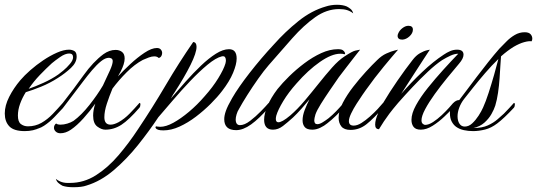

<svg xmlns="http://www.w3.org/2000/svg" viewBox="-28 -542 2249 804"><path d="M76 7Q30 7 11 -13Q-8 -33 -8 -67Q-8 -100 10.5 -136.5Q29 -173 57 -206Q74 -226 99 -248Q124 -270 153 -289.5Q182 -309 210.5 -321.5Q239 -334 261 -334Q273 -334 283 -328.5Q293 -323 293 -305Q293 -280 269 -257.5Q245 -235 215 -216Q181 -194 144 -179Q107 -164 80 -156Q65 -132 56 -107Q47 -82 47 -58Q47 -32 59.5 -22.5Q72 -13 89 -13Q120 -13 145.5 -27.5Q171 -42 193 -65Q215 -88 235 -111Q239 -111 239 -105Q239 -96 235 -91Q215 -68 191.5 -45Q168 -22 140 -7.5Q112 7 76 7ZM92 -170Q118 -179 153.5 -195Q189 -211 216 -230Q222 -234 237 -246.5Q252 -259 265 -274.5Q278 -290 278 -302Q278 -318 262 -318Q245 -318 223.5 -303Q202 -288 189 -277Q165 -255 139 -228Q113 -201 92 -170Z M225 16Q213 16 205.5 9Q198 2 198 -7Q198 -18 207 -25Q212 -20 226 -20Q239 -20 254 -24.5Q269 -29 280 -36Q313 -60 346.5 -102.5Q380 -145 403 -184Q421 -222 432.5 -247.5Q444 -273 444 -286Q444 -295 437 -298Q431 -300 428 -300Q413 -300 395 -285.5Q377 -271 357.5 -248Q338 -225 320 -201L235 -89Q220 -73 200 -52Q180 -31 156.5 -15.5Q133 0 107 0Q105 0 105 -1Q105 -1 108 -3Q111 -5 117 -8Q152 -25 181 -52Q210 -79 235 -111Q282 -171 322 -227Q362 -283 405 -315Q430 -333 456 -333Q472 -333 483 -324.5Q494 -316 494 -297Q494 -275 477 -242Q474 -238 471.5 -232.5Q469 -227 466 -222Q488 -246 517.5 -273.5Q547 -301 577 -321Q607 -341 629 -341Q640 -341 645.5 -334.5Q651 -328 651 -320Q651 -314 648 -308Q645 -302 637 -299Q630 -306 618 -306Q608 -306 595.5 -301.5Q583 -297 570 -291Q536 -273 502.5 -239.5Q469 -206 443 -171Q430 -140 419.5 -108Q409 -76 409 -51Q409 -20 435 -20Q449 -20 468 -30Q493 -44 514.5 -66Q536 -88 556 -111Q560 -111 560 -105Q560 -96 556 -91Q512 -40 480.5 -19.5Q449 1 413 1Q397 1 379.5 -12Q362 -25 362 -58Q362 -69 364 -81Q366 -93 371 -108Q349 -77 321.5 -46.5Q294 -16 269 1Q247 16 225 16Z M279 242Q252 242 234 236Q226 232 217.5 225Q209 218 206 207Q217 216 231 220.5Q245 225 265 224Q323 224 373.5 192Q424 160 468 108.5Q512 57 550 -1Q611 -92 666 -185.5Q721 -279 781 -366Q795 -365 795 -346Q795 -321 770 -270.5Q745 -220 701 -152Q697 -147 694 -141Q691 -135 687 -129Q717 -164 749.5 -200.5Q782 -237 814 -267.5Q846 -298 876 -317Q906 -336 931 -336Q963 -336 963 -297Q963 -273 948 -237Q933 -201 902 -161Q883 -136 854.5 -107.5Q826 -79 792.5 -53.5Q759 -28 724 -12Q689 4 656 4Q629 4 624 -6Q622 -9 623.5 -11Q625 -13 626 -13Q626 -13 631 -12Q636 -11 643 -11Q667 -11 698 -28Q729 -45 763.5 -74Q798 -103 829 -139Q863 -177 886 -214.5Q909 -252 916 -276Q918 -284 918 -289Q918 -297 914.5 -302.5Q911 -308 901 -306Q876 -300 841 -271Q806 -242 768 -202Q730 -162 695.5 -121.5Q661 -81 635 -51Q598 5 550.5 64.5Q503 124 448.5 170.5Q394 217 334 235Q315 242 279 242Z M961 3Q911 3 911 -43Q911 -58 918 -78Q925 -98 944 -131Q970 -176 1017.5 -237Q1065 -298 1119 -356Q1166 -409 1221.5 -453.5Q1277 -498 1337 -515Q1346 -518 1358 -520Q1370 -522 1383 -522Q1407 -522 1424 -515Q1432 -511 1440 -504.5Q1448 -498 1451 -486Q1440 -495 1426 -499.5Q1412 -504 1392 -504Q1340 -504 1292 -470Q1244 -436 1196.5 -382.5Q1149 -329 1097 -269Q1077 -246 1053 -212Q1029 -178 1007.5 -144Q986 -110 973 -86Q966 -75 962.5 -62.5Q959 -50 959 -42Q959 -18 977 -18Q996 -18 1019.5 -36Q1043 -54 1064.5 -76Q1086 -98 1097 -111Q1101 -111 1101 -105Q1101 -96 1097 -91Q1057 -45 1023.5 -21Q990 3 961 3Z M1115 1Q1078 1 1078 -41Q1078 -65 1092 -98.5Q1106 -132 1134 -169Q1154 -194 1183 -222.5Q1212 -251 1246.5 -277Q1281 -303 1317 -319.5Q1353 -336 1387 -336Q1402 -336 1408 -331.5Q1414 -327 1416 -322Q1418 -318 1416.5 -316Q1415 -314 1413 -315Q1409 -317 1397 -317Q1361 -317 1311.5 -282.5Q1262 -248 1214 -193Q1180 -155 1158 -118.5Q1136 -82 1129 -58Q1127 -50 1127 -44Q1127 -30 1138 -30Q1145 -30 1157 -36.5Q1169 -43 1188 -59Q1218 -85 1247.5 -120Q1277 -155 1306 -191.5Q1335 -228 1362.5 -259Q1390 -290 1415 -306Q1447 -327 1459.5 -330Q1472 -333 1480 -334Q1475 -328 1458 -306Q1441 -284 1422 -259.5Q1403 -235 1391 -219Q1373 -193 1352.5 -163Q1332 -133 1315.5 -106.5Q1299 -80 1293 -63Q1288 -46 1288 -38Q1288 -22 1301 -22Q1310 -22 1322.5 -29.5Q1335 -37 1348 -47Q1365 -61 1380 -76.5Q1395 -92 1411 -111Q1415 -111 1415 -105Q1415 -96 1411 -91Q1398 -76 1379.5 -58Q1361 -40 1343 -26Q1330 -15 1313 -7Q1296 1 1280 1Q1257 1 1248 -10Q1239 -21 1239 -38Q1239 -58 1248 -81.5Q1257 -105 1268 -126Q1255 -110 1235 -87.5Q1215 -65 1199 -50Q1177 -30 1157 -14.5Q1137 1 1115 1Z M1657 -376Q1637 -376 1637 -392Q1637 -397 1640 -403Q1645 -415 1657.5 -424.5Q1670 -434 1682 -434Q1701 -434 1701 -418Q1701 -403 1687 -390Q1673 -377 1657 -376ZM1440 2Q1413 2 1401.5 -12.5Q1390 -27 1390 -49Q1390 -78 1407.5 -111.5Q1425 -145 1451 -178.5Q1477 -212 1504 -241.5Q1531 -271 1551 -290Q1570 -309 1590 -318Q1610 -327 1624.5 -330.5Q1639 -334 1639 -334Q1617 -309 1579 -263Q1541 -217 1504 -165Q1501 -161 1490 -145Q1479 -129 1465.5 -108Q1452 -87 1442.5 -67Q1433 -47 1433 -35Q1433 -16 1453 -16Q1468 -16 1485.5 -27Q1503 -38 1521 -54Q1539 -70 1553.5 -85.5Q1568 -101 1576 -111Q1580 -111 1580 -105Q1580 -96 1576 -91Q1538 -47 1507.5 -22.5Q1477 2 1440 2Z M1734 1Q1713 1 1704 -10.5Q1695 -22 1695 -40Q1695 -67 1714 -101.5Q1733 -136 1763.5 -174Q1794 -212 1827.5 -249Q1861 -286 1891 -317Q1876 -317 1858.5 -309Q1841 -301 1823 -290Q1796 -272 1764 -242Q1732 -212 1700 -178Q1668 -144 1639 -111Q1616 -84 1602.5 -66Q1589 -48 1579.5 -33.5Q1570 -19 1559 -1Q1543 -1 1543 -20Q1543 -40 1555.5 -68Q1568 -96 1577 -112Q1603 -156 1636.5 -204.5Q1670 -253 1699 -290Q1714 -310 1731 -319.5Q1748 -329 1760 -331.5Q1772 -334 1772 -334Q1766 -325 1747 -296Q1728 -267 1703 -228Q1678 -189 1652 -149Q1693 -196 1740 -240.5Q1787 -285 1830 -313Q1843 -322 1857 -328Q1871 -334 1886 -334Q1913 -334 1913 -313Q1913 -297 1894 -275Q1871 -248 1844 -215Q1817 -182 1792.5 -148Q1768 -114 1752.5 -85Q1737 -56 1737 -38Q1737 -28 1742.5 -23.5Q1748 -19 1752 -19Q1767 -19 1785.5 -31Q1804 -43 1821.5 -59.5Q1839 -76 1852.5 -91Q1866 -106 1870 -111Q1874 -111 1874 -105Q1874 -96 1870 -91Q1856 -76 1833 -54Q1810 -32 1784 -15.5Q1758 1 1734 1Z M1953 7Q1933 7 1914.5 3Q1896 -1 1882 -11Q1871 -19 1863.5 -33Q1856 -47 1856 -69Q1856 -95 1868.5 -109Q1881 -123 1895 -123Q1906 -137 1925 -162.5Q1944 -188 1967.5 -219Q1991 -250 2016 -281.5Q2041 -313 2063 -338Q2077 -352 2092.5 -368Q2108 -384 2127.5 -395.5Q2147 -407 2169 -407Q2186 -407 2193.5 -399Q2201 -391 2201 -380Q2201 -374 2198 -369Q2187 -371 2167 -365.5Q2147 -360 2123 -346Q2097 -330 2070 -306Q2069 -294 2067.5 -269.5Q2066 -245 2064 -214.5Q2062 -184 2057.5 -153.5Q2053 -123 2046 -100Q2041 -84 2030 -64.5Q2019 -45 2000.5 -28.5Q1982 -12 1955 -6Q1991 -6 2015 -17Q2039 -28 2055.5 -42.5Q2072 -57 2082 -66Q2090 -74 2104 -89Q2118 -104 2124 -111Q2128 -111 2128 -105Q2128 -96 2124 -91Q2082 -46 2054 -25Q2029 -6 2003 0.5Q1977 7 1953 7ZM1918 -12Q1935 -12 1949.5 -25.5Q1964 -39 1976 -57.5Q1988 -76 1995 -92Q2006 -116 2018 -153Q2030 -190 2041 -228.5Q2052 -267 2059 -295Q2031 -268 2003.5 -236Q1976 -204 1953 -175Q1930 -146 1915 -127Q1902 -110 1895 -91Q1888 -72 1888 -55Q1888 -36 1896 -24Q1904 -12 1918 -12Z"/></svg>

Font: Luxurious Script
Style: Regular
Weight: 400
Designer: Robert E. Leuschke
Foundry: Robert E. Leuschke
Version: Version 1.010; ttfautohint (v1.8.3)